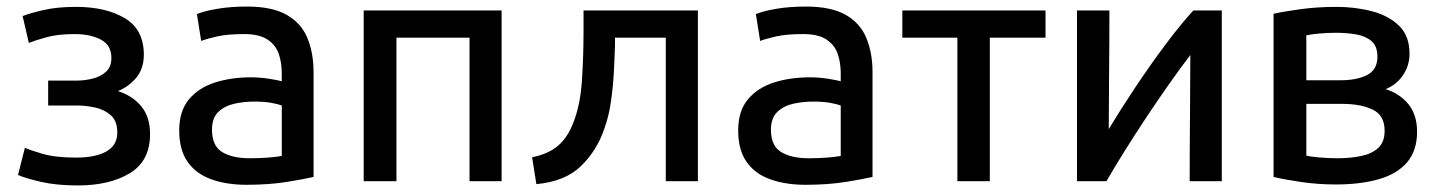

<svg xmlns="http://www.w3.org/2000/svg" viewBox="-20 -553 4395 586"><path d="M217 13Q153 13 105 2Q57 -9 35 -19L56 -102Q68 -96 108 -84Q148 -72 212 -72Q272 -72 305 -91Q338 -110 338 -148Q338 -184 318 -201.5Q298 -219 269.5 -225Q241 -231 217 -231H127V-307H214Q238 -307 262.5 -313Q287 -319 303.5 -334Q320 -349 320 -376Q320 -415 288 -432Q256 -449 208 -449Q156 -449 120.5 -439Q85 -429 68 -422L49 -504Q72 -513 113.5 -522.5Q155 -532 212 -532Q303 -532 361 -497.5Q419 -463 419 -386Q419 -344 396.5 -316.5Q374 -289 340 -275Q386 -260 412 -227.5Q438 -195 438 -144Q438 -62 376.5 -24.5Q315 13 217 13Z M732 11Q672 11 625.5 -5.5Q579 -22 553 -58.5Q527 -95 527 -155Q527 -214 556.5 -249.5Q586 -285 635.5 -301Q685 -317 746 -317Q774 -317 802 -312.5Q830 -308 840 -305V-329Q840 -361 831 -388Q822 -415 797 -432Q772 -449 725 -449Q675 -449 643.5 -442Q612 -435 594 -428L581 -510Q602 -519 642.5 -526Q683 -533 734 -533Q810 -533 854.5 -508Q899 -483 918 -437.5Q937 -392 937 -333V-13Q912 -7 857 2Q802 11 732 11ZM742 -70Q773 -70 798 -72Q823 -74 840 -77V-231Q830 -235 808.5 -239Q787 -243 756 -243Q725 -243 695.5 -236.5Q666 -230 646.5 -211.5Q627 -193 627 -157Q627 -108 658 -89Q689 -70 742 -70Z M1090 0V-521H1511V0H1413V-438H1190V0Z M1617 9 1604 -73Q1654 -83 1683.5 -108.5Q1713 -134 1730 -179Q1751 -232 1756 -306Q1761 -380 1761 -459V-521H2110V0H2012V-438H1857V-416Q1856 -378 1853.5 -332.5Q1851 -287 1844.5 -242Q1838 -197 1824 -159Q1802 -94 1753.5 -46.5Q1705 1 1617 9Z M2438 11Q2378 11 2331.5 -5.5Q2285 -22 2259 -58.5Q2233 -95 2233 -155Q2233 -214 2262.5 -249.5Q2292 -285 2341.5 -301Q2391 -317 2452 -317Q2480 -317 2508 -312.5Q2536 -308 2546 -305V-329Q2546 -361 2537 -388Q2528 -415 2503 -432Q2478 -449 2431 -449Q2381 -449 2349.5 -442Q2318 -435 2300 -428L2287 -510Q2308 -519 2348.5 -526Q2389 -533 2440 -533Q2516 -533 2560.5 -508Q2605 -483 2624 -437.5Q2643 -392 2643 -333V-13Q2618 -7 2563 2Q2508 11 2438 11ZM2448 -70Q2479 -70 2504 -72Q2529 -74 2546 -77V-231Q2536 -235 2514.5 -239Q2493 -243 2462 -243Q2431 -243 2401.5 -236.5Q2372 -230 2352.5 -211.5Q2333 -193 2333 -157Q2333 -108 2364 -89Q2395 -70 2448 -70Z M2902 0V-438H2734V-521H3171V-438H3001V0Z M3267 0V-521H3366Q3366 -418 3365 -325.5Q3364 -233 3364 -159Q3399 -217 3443.5 -284Q3488 -351 3534.5 -413.5Q3581 -476 3622 -521H3709V0H3611Q3611 -106 3612 -206.5Q3613 -307 3613 -385Q3583 -346 3548.5 -297Q3514 -248 3478.5 -194.5Q3443 -141 3411.5 -90.5Q3380 -40 3357 0Z M4057 10Q4003 10 3951.5 2.5Q3900 -5 3867 -13V-511Q3898 -518 3949.5 -525Q4001 -532 4059 -532Q4117 -532 4168 -518.5Q4219 -505 4250.5 -474Q4282 -443 4282 -389Q4282 -353 4262 -323.5Q4242 -294 4209 -281Q4253 -267 4279 -234.5Q4305 -202 4305 -151Q4305 -93 4274.5 -57.5Q4244 -22 4188 -6Q4132 10 4057 10ZM3967 -308H4071Q4121 -308 4152.5 -324Q4184 -340 4184 -380Q4184 -412 4166 -427.5Q4148 -443 4119 -448Q4090 -453 4057 -453Q4032 -453 4005 -450.5Q3978 -448 3967 -445ZM4062 -70Q4102 -70 4135 -77Q4168 -84 4187 -102Q4206 -120 4206 -154Q4206 -201 4169.5 -218.5Q4133 -236 4076 -236H3967V-78Q3978 -75 4006.5 -72.5Q4035 -70 4062 -70Z"/></svg>

Font: Ubuntu Sans Medium
Style: Regular
Weight: 500
Designer: Dalton Maag Ltd
Foundry: Dalton Maag Ltd
Version: Version 1.006; ttfautohint (v1.8.4.7-5d5b)